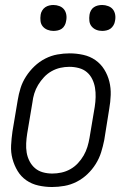

<svg xmlns="http://www.w3.org/2000/svg" viewBox="-20 -742 515 770"><path d="M189 8Q161 8 134 2Q107 -4 85.5 -19Q64 -34 50.5 -56.5Q37 -79 30 -105Q23 -131 24.5 -159Q26 -187 30 -215L51 -340Q55 -365 62.5 -389Q70 -413 84.5 -435.5Q99 -458 118.5 -476.5Q138 -495 161.5 -507Q185 -519 210 -523.5Q235 -528 259 -528Q287 -528 314 -522Q341 -516 362.5 -501Q384 -486 398 -463.5Q412 -441 418.5 -415Q425 -389 424 -361Q423 -333 418 -305L398 -180Q393 -155 385.5 -131Q378 -107 364 -84.5Q350 -62 330.5 -43.5Q311 -25 287.5 -13Q264 -1 238.5 3.5Q213 8 189 8ZM190 -46Q208 -46 226.5 -50Q245 -54 262 -63.5Q279 -73 292.5 -87.5Q306 -102 315.5 -118.5Q325 -135 330.5 -153Q336 -171 339 -189L360 -314Q363 -333 363.5 -352.5Q364 -372 361 -390Q358 -408 350 -424.5Q342 -441 328.5 -452.5Q315 -464 296.5 -469Q278 -474 258 -474Q240 -474 222 -470Q204 -466 187 -456.5Q170 -447 156.5 -432.5Q143 -418 133 -401.5Q123 -385 117.5 -367Q112 -349 110 -331L89 -206Q86 -187 85 -167.5Q84 -148 87 -130Q90 -112 98.5 -95.5Q107 -79 120.5 -67.5Q134 -56 152 -51Q170 -46 190 -46ZM390 -618Q377 -618 366 -622.5Q355 -627 347.5 -636Q340 -645 338.5 -657.5Q337 -670 339 -683Q340 -691 344.5 -699.5Q349 -708 356.5 -713Q364 -718 372.5 -720Q381 -722 390 -722Q402 -722 414 -717.5Q426 -713 433 -704Q440 -695 442 -682.5Q444 -670 441 -657Q440 -649 435 -640.5Q430 -632 423 -627Q416 -622 407 -620Q398 -618 390 -618ZM194 -618Q182 -618 170.5 -622.5Q159 -627 151.5 -636Q144 -645 142.5 -657.5Q141 -670 143 -683Q144 -691 149 -699.5Q154 -708 161.5 -713Q169 -718 177.5 -720Q186 -722 194 -722Q207 -722 218.5 -717.5Q230 -713 237 -704Q244 -695 246 -682.5Q248 -670 245 -657Q244 -649 239.5 -640.5Q235 -632 228 -627Q221 -622 212 -620Q203 -618 194 -618Z"/></svg>

Font: Iosevka QP Light
Style: Italic
Weight: 300
Italic angle: -9°
Designer: Belleve Invis
Foundry: Belleve Invis
Version: Version 20.0.0; ttfautohint (v1.8.4)